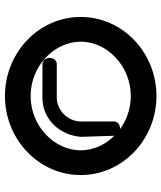

<svg xmlns="http://www.w3.org/2000/svg" viewBox="41 -676 645 767"><g transform="rotate(-90 363.5 -292.5)"><path d="M261.8 -159.2C261.8 -160.9 261.8 -162.4 261.8 -164.3C261.7 -180.4 261.6 -240.2 261.6 -290.3C261.6 -344.3 306.6 -388.2 356.7 -388.2C412.4 -388.2 491.6 -388.2 491.6 -388.2C506.9 -388.2 515.7 -403 515.7 -416.7C515.7 -430.4 506.9 -445.2 491.7 -445.2C491.7 -445.2 437.5 -445.6 356.7 -445.6C270 -445.6 205.9 -375.4 200.4 -291L200.3 -290.5L200.4 -290C200.4 -289.5 204.6 -163.8 204.7 -158.2L204.8 -158.1C204.8 -158.1 204.8 -158.1 204.8 -158.1C168.6 -194.4 146.5 -242.3 146.5 -292.6C146.5 -398 243.4 -492.7 363.5 -492.7C483.6 -492.7 580.5 -398 580.5 -292.6C580.5 -187.2 483.6 -92.5 363.5 -92.5C313.8 -92.5 268 -108.7 231.5 -135.2C232.1 -135.2 232.6 -135.2 233.2 -135.2C247 -135.2 261.7 -144 261.8 -159.2ZM47.7 -292.6C47.7 -125.2 189.8 10 363.5 10C537.2 10 679.3 -125.2 679.3 -292.6C679.3 -460 537.2 -595.2 363.5 -595.2C189.8 -595.2 47.7 -460 47.7 -292.6Z"/></g></svg>

Font: Hi.
Style: Black
Weight: 400
Designer: Mew Too, Robert Jablonski
Foundry: Cannot Into Space Fonts
Version: Version 1.996